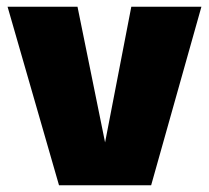

<svg xmlns="http://www.w3.org/2000/svg" viewBox="-20 -551 622 571"><path d="M579 -531 429.5 0H155.5L2.5 -531H210.5L292.5 -127.5L370.5 -531Z"/></svg>

Font: Epilogue Black
Style: Regular
Weight: 900
Designer: Tyler Finck
Foundry: Etcetera Type Co
Version: Version 2.111; ttfautohint (v1.8.3)